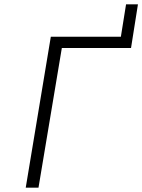

<svg xmlns="http://www.w3.org/2000/svg" viewBox="-20 -868 658 888"><path d="M215 -698H539L563 -848H618L586 -646H266L158 0H99Z"/></svg>

Font: IBM Plex Mono Light
Style: Italic
Weight: 300
Italic angle: -9°
Monospace: yes
Designer: Mike Abbink, Paul van der Laan, Pieter van Rosmalen
Foundry: Bold Monday
Version: Version 2.3